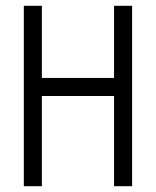

<svg xmlns="http://www.w3.org/2000/svg" viewBox="-20 -645 540 665"><path d="M62.5 -625Q62.5 -625 62.5 0H125V-312.5H375V0H437.5Q437.5 0 437.5 -625H375Q375 -625 375 -375H125Q125 -375 125 -625Z"/></svg>

Font: CalcUnifontExMono
Style: Regular
Weight: 500
Version: Version 15.0.06